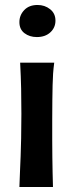

<svg xmlns="http://www.w3.org/2000/svg" viewBox="-20 -752 294 772"><path d="M198 -500Q195 -477 193.5 -456Q192 -435 191.5 -409.5Q191 -384 190.5 -350.5Q190 -317 190 -271Q190 -225 190 -188Q190 -151 190.5 -119Q191 -87 191.5 -58.5Q192 -30 193 0H58Q59 -37 60.5 -65Q62 -93 63 -124.5Q64 -156 65 -195.5Q66 -235 66 -294Q66 -348 65 -395.5Q64 -443 61 -500ZM58 -663Q58 -691 77.5 -711.5Q97 -732 131 -732Q160 -732 181.5 -715Q203 -698 203 -669Q203 -641 182.5 -622Q162 -603 128 -603Q99 -603 78.5 -618.5Q58 -634 58 -663Z"/></svg>

Font: CantoraOne
Style: Regular
Weight: 400
Designer: Pablo Impallari, Rodrigo Fuenzalida
Foundry: Pablo Impallari
Version: Version 1.001; ttfautohint (v0.8) -G 200 -r 50